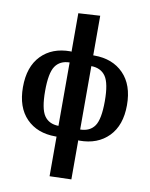

<svg xmlns="http://www.w3.org/2000/svg" viewBox="-105 -830 907 1160"><g transform="rotate(10 348.0 -250.0)"><path d="M281 254V11H274Q162 11 95.5 -57Q29 -125 29 -249Q29 -374 95.5 -442.5Q162 -511 274 -511L281 -510V-746L414 -754V-511H421Q533 -511 600 -442.5Q667 -374 667 -250Q667 -126 600 -57.5Q533 11 421 11L414 10V250ZM414 -56Q474 -57 502.5 -98.5Q531 -140 531 -250Q531 -360 502 -402Q473 -444 414 -445ZM281 -55V-444Q222 -443 193.5 -401Q165 -359 165 -249Q165 -140 193.5 -98Q222 -56 281 -55Z"/></g></svg>

Font: Arsenal
Style: Bold
Weight: 700
Designer: Andrij Shevchenko
Foundry: Stairsfor
Version: Version 2.001;PS 002.001;hotconv 1.0.88;makeotf.lib2.5.64775